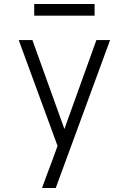

<svg xmlns="http://www.w3.org/2000/svg" viewBox="-20 -934 640 954"><path d="M189 0Q200 -31 211.5 -62Q223 -93 235 -124L266 -209L73 -735H141L300 -293L459 -735H527L257 0ZM150 -856V-914H450V-856Z"/></svg>

Font: Iosevka Custom Light Extended
Style: Regular
Weight: 300
Width: 7
Monospace: yes
Designer: Belleve Invis
Foundry: Belleve Invis
Version: Version 11.2.4; ttfautohint (v1.8.4)